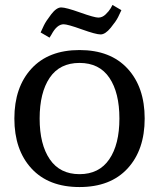

<svg xmlns="http://www.w3.org/2000/svg" viewBox="-20 -743 642 775"><path d="M301 -541Q426 -541 495 -466Q564 -391 564 -264.5Q564 -138 495 -63Q426 12 301 12Q176 12 107 -63Q38 -138 38 -264.5Q38 -391 107 -466Q176 -541 301 -541ZM301 -489Q221 -489 180.5 -429Q140 -369 140 -264.5Q140 -160 181 -100Q222 -40 301 -40Q380 -40 421 -100Q462 -160 462 -264.5Q462 -369 421.5 -429Q381 -489 301 -489ZM237 -645Q210 -645 188 -604L180 -591L144 -612Q149 -623 157 -640Q165 -657 186.5 -685Q208 -713 227 -713Q246 -713 303.5 -692.5Q361 -672 377 -672Q393 -672 406.5 -685Q420 -698 427 -710L434 -723L470 -702Q465 -691 457 -674.5Q449 -658 427 -631Q405 -604 386 -604Q367 -604 310 -624.5Q253 -645 237 -645Z"/></svg>

Font: Andada SC
Style: Regular
Weight: 400
Designer: Carolina Giovagnoli
Foundry: Carolina Giovagnoli
Version: Version 1.003